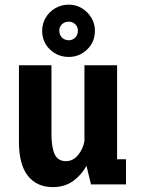

<svg xmlns="http://www.w3.org/2000/svg" viewBox="-20 -774 590 806"><path d="M202 11.5Q134.5 11.5 97 -36Q59.5 -83.5 59.5 -178.5V-500H196V-212Q196 -155.5 209.5 -126.5Q223 -97.5 256.5 -97.5Q287 -97.5 308 -123.5Q329 -149.5 334.5 -181.5V-500H471.5V-105.5H509V0H362L343 -78Q323 -40.5 287.5 -14.5Q252 11.5 202 11.5ZM269 -535Q222.5 -535 189.8 -566.2Q157 -597.5 157 -645Q157 -675 172 -700Q187 -725 212.5 -739.8Q238 -754.5 269 -754.5Q298.5 -754.5 323.2 -739.8Q348 -725 363.2 -700Q378.5 -675 378.5 -645Q378.5 -597.5 345.8 -566.2Q313 -535 269 -535ZM269 -605Q284.5 -605 295.8 -616.2Q307 -627.5 307 -646Q307 -661.5 295.8 -672.2Q284.5 -683 269 -683Q251.5 -683 240.2 -672.2Q229 -661.5 229 -646Q229 -627.5 240.2 -616.2Q251.5 -605 269 -605Z"/></svg>

Font: Trispace SemiCondensed SemiBold
Style: Regular
Weight: 600
Width: 4
Designer: Tyler Finck
Foundry: Etcetera Type Company
Version: Version 1.210; ttfautohint (v1.8.3)